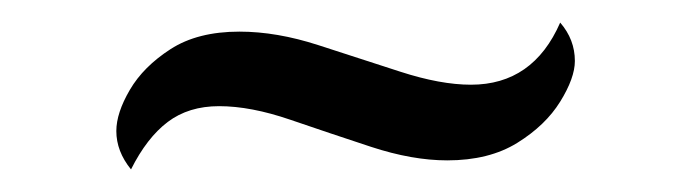

<svg xmlns="http://www.w3.org/2000/svg" viewBox="-20 -374 612 170"><path d="M96 -224Q83 -240 83 -258Q83 -274 95 -294.5Q107 -315 131 -330.5Q155 -346 192 -346Q225 -346 262 -334Q299 -322 334.5 -310.5Q370 -299 397 -299Q452 -299 476 -354Q489 -339 489 -320Q489 -305 476 -284Q463 -263 438 -247.5Q413 -232 376 -232Q345 -232 308.5 -244Q272 -256 237 -268Q202 -280 174 -280Q147 -280 128.5 -266Q110 -252 96 -224Z"/></svg>

Font: Petrona Medium
Style: Regular
Weight: 500
Designer: Ringo R. Seeber
Foundry: Ringo R. Seeber
Version: Version 2.001; ttfautohint (v1.8.3)